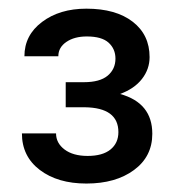

<svg xmlns="http://www.w3.org/2000/svg" viewBox="-20 -753 415 445"><path d="M132.3 -562.5H174.3Q211.4 -562.5 229.5 -577.6Q247.6 -592.8 247.6 -617.2Q247.6 -639.6 231.7 -654.1Q215.8 -668.5 181.2 -668.5Q152.3 -668.5 133.8 -655.8Q115.2 -643.1 115.2 -622.6H36.6Q36.6 -671.4 77.4 -702.1Q118.2 -732.9 180.2 -732.9Q248.5 -732.9 287.6 -702.6Q326.7 -672.4 326.7 -620.6Q326.7 -592.8 309.1 -570.1Q291.5 -547.4 258.3 -535.2Q333 -514.6 333 -442.9Q333 -390.1 290.5 -358.9Q248 -327.6 180.2 -327.6Q113.8 -327.6 72.3 -359.1Q30.8 -390.6 30.8 -443.8H109.9Q109.9 -421.4 129.6 -406.5Q149.4 -391.6 183.1 -391.6Q217.8 -391.6 236.1 -406.5Q254.4 -421.4 254.4 -446.8Q254.4 -503.4 176.3 -504.4H132.3Z"/></svg>

Font: Hopone
Style: Regular
Weight: 400
Foundry: SIL International (SIL)
Version: Version 1.00 September 3, 2015, initial release